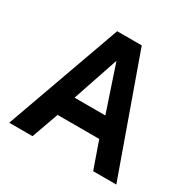

<svg xmlns="http://www.w3.org/2000/svg" viewBox="-160 -882 1041 1042"><g transform="rotate(30 361.0 -361.5)"><path d="M26 0H172L232 -168H493L552 0H697L439 -723H285ZM265 -295 362 -582 458 -295Z"/></g></svg>

Font: United Sans
Style: Bold
Weight: 700
Designer: Pablo Impallari, Rodrigo Fuenzalida (Modified by Dan O. Williams)
Version: Version 1.000;PS 001.000;hotconv 1.0.88;makeotf.lib2.5.64775